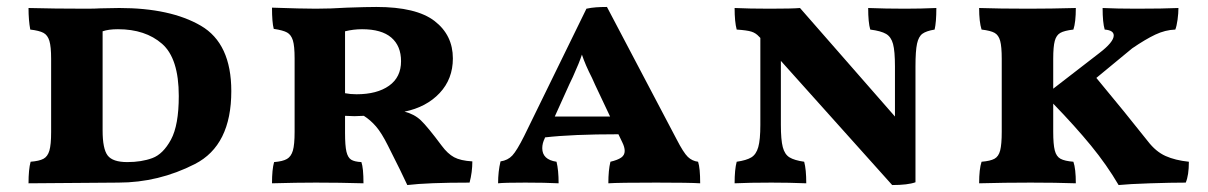

<svg xmlns="http://www.w3.org/2000/svg" viewBox="-20 -525 3473 552"><path d="M68 -60Q93 -62 105 -68.5Q117 -75 122 -92Q127 -109 127 -145V-356Q127 -391 122 -407.5Q117 -424 105 -430.5Q93 -437 67 -440Q62 -467 62 -502Q136 -500 227 -500Q254 -500 268 -501L323 -502Q470 -502 557.5 -451Q645 -400 645 -263Q645 -107 540.5 -53.5Q436 0 320 0L62 2Q62 -38 68 -60ZM494 -249Q494 -357 446 -399Q398 -441 319 -441Q292 -441 275 -435V-150Q275 -97 289.5 -78Q304 -59 346 -59Q387 -59 418 -70.5Q449 -82 471.5 -123.5Q494 -165 494 -249Z M1338 -61Q1338 -30 1330 0Q1209 0 1151 7Q1137 -24 1095 -107Q1077 -143 1061 -161.5Q1045 -180 1026 -192L999 -191L972 -192V-143Q972 -106 976 -89Q980 -72 989.5 -66Q999 -60 1019 -59Q1025 -42 1025 2Q957 0 888 0Q834 0 762 2Q762 -38 768 -59Q793 -61 805 -68Q817 -75 822 -92Q827 -109 827 -146V-357Q827 -393 822 -409Q817 -425 805.5 -431.5Q794 -438 767 -442Q762 -461 762 -503Q849 -500 888 -500Q931 -500 977 -503Q1035 -505 1062 -505Q1177 -505 1229.5 -464.5Q1282 -424 1282 -357Q1282 -298 1244 -257.5Q1206 -217 1143 -204Q1171 -197 1190 -179Q1209 -161 1250 -106Q1267 -83 1285.5 -73Q1304 -63 1338 -61ZM1133 -349Q1133 -393 1105 -417Q1077 -441 1021 -441Q996 -441 972 -435V-257Q987 -254 1005 -254Q1064 -254 1098.5 -278.5Q1133 -303 1133 -349Z M1993 2Q1963 0 1867 0Q1758 0 1729 2Q1729 -36 1735 -60Q1756 -65 1766 -72Q1776 -79 1776 -91Q1776 -102 1769 -116L1758 -139Q1625 -139 1547 -130L1546 -127Q1539 -113 1539 -99Q1539 -66 1580 -60Q1586 -36 1586 2Q1548 0 1490 0Q1429 0 1412 2Q1412 -32 1419 -61Q1440 -64 1453 -78Q1466 -92 1487 -134L1666 -500Q1680 -503 1694 -504Q1708 -505 1725 -505L1925 -125Q1945 -86 1957.5 -74Q1970 -62 1987 -60Q1993 -42 1993 2ZM1734 -190 1691 -281 1682 -301Q1663 -338 1653 -368Q1646 -346 1627 -304L1617 -283L1575 -190Z M2672 -502Q2672 -461 2667 -440Q2643 -436 2632 -428Q2621 -420 2616.5 -399.5Q2612 -379 2612 -334V-1Q2590 7 2545 7L2225 -350V-166Q2225 -123 2230.5 -102Q2236 -81 2250 -72.5Q2264 -64 2292 -60Q2298 -38 2298 2Q2248 0 2198 0Q2134 0 2092 2Q2092 -38 2098 -60Q2126 -64 2140 -72.5Q2154 -81 2160 -102Q2166 -123 2166 -166V-416L2162 -420Q2153 -430 2140.5 -434Q2128 -438 2098 -440Q2092 -462 2092 -502Q2134 -500 2193 -500Q2259 -500 2280 -502L2553 -190V-334Q2553 -378 2547.5 -398.5Q2542 -419 2527.5 -427.5Q2513 -436 2482 -440Q2476 -460 2476 -502Q2526 -500 2582 -500Q2628 -500 2672 -502Z M3398 -60Q3398 -21 3389 0Q3348 0 3286.5 2Q3225 4 3196 7Q3162 -51 3116.5 -106.5Q3071 -162 3008 -227V-146Q3008 -110 3012.5 -92.5Q3017 -75 3029 -68.5Q3041 -62 3066 -60Q3073 -40 3073 2Q3015 0 2943 0Q2869 0 2795 2Q2795 -39 2802 -60Q2827 -62 2839 -68.5Q2851 -75 2855.5 -92.5Q2860 -110 2860 -146V-356Q2860 -391 2855.5 -407.5Q2851 -424 2839.5 -430.5Q2828 -437 2802 -440Q2795 -462 2795 -502Q2853 -500 2937 -500Q3001 -500 3073 -502Q3073 -461 3066 -440Q3040 -437 3028.5 -430.5Q3017 -424 3012.5 -407.5Q3008 -391 3008 -356V-270L3140 -372Q3182 -404 3182 -423Q3182 -438 3156 -440Q3150 -460 3150 -502Q3192 -500 3247 -500Q3324 -500 3368 -502Q3368 -487 3365.5 -468.5Q3363 -450 3359 -440Q3330 -439 3301.5 -425.5Q3273 -412 3235 -386L3132 -301Q3216 -200 3280 -119Q3303 -89 3331 -76.5Q3359 -64 3398 -60Z"/></svg>

Font: Vollkorn SC
Style: Bold
Weight: 700
Designer: Friedrich Althausen
Foundry: Friedrich Althausen
Version: Version 4.015